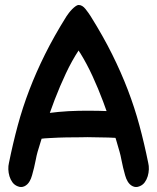

<svg xmlns="http://www.w3.org/2000/svg" viewBox="-20 -735 632 772"><path d="M494 -214Q495 -229 492 -242Q489 -255 483.5 -264.5Q478 -274 471.5 -280Q465 -286 459 -286Q378 -291 296 -289.5Q214 -288 133 -274Q123 -272 114 -265.5Q105 -259 104 -232Q102 -204 103.5 -190.5Q105 -177 118 -176Q131 -175 144.5 -177Q158 -179 182 -180Q217 -182 246 -182.5Q275 -183 304 -183Q332 -184 359.5 -183Q387 -182 416 -182Q428 -181 448.5 -180.5Q469 -180 481 -182Q489 -184 491.5 -190.5Q494 -197 494 -214ZM51 14Q65 20 78 14Q91 8 99 -6Q105 -16 109 -30.5Q113 -45 117 -61Q121 -77 124 -93.5Q127 -110 131 -124Q145 -171 162 -225.5Q179 -280 200 -334.5Q221 -389 245 -440Q269 -491 296 -532Q298 -529 299.5 -526Q301 -523 303 -521Q329 -479 352 -429Q375 -379 394.5 -327Q414 -275 431 -223Q448 -171 461 -124Q465 -110 468 -93.5Q471 -77 475 -61Q479 -45 483 -30.5Q487 -16 493 -6Q501 8 514 14Q527 20 541 14Q554 9 562 -2Q570 -13 574 -26.5Q578 -40 578.5 -54Q579 -68 576 -80Q560 -159 540.5 -231Q521 -303 494 -373.5Q467 -444 431 -516.5Q395 -589 345 -669Q337 -682 324 -698.5Q311 -715 296 -715Q291 -715 284 -710Q277 -705 270 -698Q263 -691 257 -683Q251 -675 247 -669Q197 -589 161 -516.5Q125 -444 98 -373.5Q71 -303 51.5 -231Q32 -159 16 -80Q13 -68 13.5 -54Q14 -40 18 -26.5Q22 -13 30 -2Q38 9 51 14Z"/></svg>

Font: Balpaq
Style: Regular
Weight: 400
Designer: Abay Emes
Version: Version 1.000